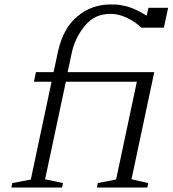

<svg xmlns="http://www.w3.org/2000/svg" viewBox="-20 -840 773 860"><path d="M569 -37 644 -20 640 0H414L418 -20L500 -36L593 -474H275L182 -37L262 -20L258 0H31L35 -20L118 -36L211 -474H132L141 -517H220L240 -610Q263 -714 327 -767Q391 -820 475 -820Q488 -820 500 -819.5Q512 -819 523.5 -816.5Q535 -814 543 -812.5Q551 -811 562 -807Q573 -803 578 -801Q583 -799 594 -793.5Q605 -788 608 -786.5Q611 -785 623 -778Q635 -771 637 -770L645 -805H733L714 -716H613Q588 -741 550 -759.5Q512 -778 475 -778Q404 -778 360.5 -725Q317 -672 302 -606L283 -517H671Z"/></svg>

Font: Afta serif
Style: Italic
Weight: 400
Italic angle: -12°
Designer: parq.ink
Foundry: Oriol Esparraguera Font
Version: Version 1.000